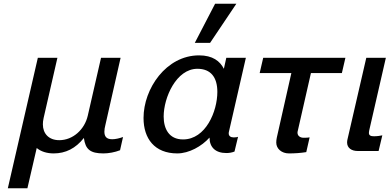

<svg xmlns="http://www.w3.org/2000/svg" viewBox="-20 -810 2090 1030"><path d="M22 200H127L177 -16C200 3 231 13 268 13C332 13 386 -14 430 -70C438 -8 465 13 535 13C562 13 596 7 624 -4L640 -75C621 -68 599 -63 582 -63C550 -63 540 -79 540 -104C540 -115 542 -126 545 -138L627 -500H522L451 -190C434 -115 371 -58 298 -58C242 -58 210 -93 210 -143C210 -153 211 -164 214 -177L288 -500H183Z M1248 -790H1134L1025 -580H1107ZM858 -185C858 -287 926 -441 1039 -441C1111 -441 1146 -395 1146 -317C1146 -213 1084 -62 962 -62C886 -62 858 -120 858 -185ZM750 -177C750 -67 809 13 931 13C994 13 1062 -25 1104 -72C1104 -20 1136 11 1194 11C1208 11 1223 9 1238 3L1257 -76C1252 -74 1244 -73 1237 -73H1232C1217 -73 1207 -81 1207 -94C1207 -96 1207 -100 1208 -103L1299 -500H1194L1181 -441C1160 -482 1121 -513 1048 -513C871 -513 750 -334 750 -177Z M1814 -418 1833 -500H1392L1373 -418H1543L1465 -72C1463 -65 1462 -52 1462 -45C1462 -12 1491 13 1530 13C1561 13 1592 11 1623 6L1641 -73C1633 -72 1625 -71 1617 -71H1608C1592 -71 1576 -80 1576 -98C1576 -101 1576 -103 1577 -106L1648 -418Z M1844 -62C1843 -58 1842 -52 1842 -46C1842 -16 1866 0 1899 0H2011L2031 -84C2023 -82 2003 -79 1987 -79C1971 -79 1959 -82 1959 -97C1959 -102 1961 -113 1962 -116L2050 -500H1945Z"/></svg>

Font: Perun Medium Italic
Style: Regular
Weight: 500
Italic angle: -12°
Foundry: Copyright (c) Stefan Peev, Context Ltd, 2016
Version: Version 1.026